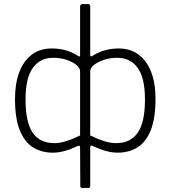

<svg xmlns="http://www.w3.org/2000/svg" viewBox="-20 -762 841 947"><path d="M384 165Q376 165 376 155L375 -35Q375 -48 361 -41Q330 -26 299.5 -17.5Q269 -9 240 -9Q186 -9 144 -34.5Q102 -60 78 -118.5Q54 -177 54 -275Q54 -351 75.5 -407Q97 -463 137.5 -493Q178 -523 236 -523Q269 -523 300.5 -515Q332 -507 364 -487Q375 -478 375 -490V-729Q375 -742 388 -742H415Q425 -742 425 -730V-490Q425 -485 429 -484Q433 -483 437 -487Q469 -507 501 -515Q533 -523 565 -523Q622 -523 663 -493Q704 -463 725.5 -407Q747 -351 747 -275Q747 -177 723 -118.5Q699 -60 657 -34.5Q615 -9 561 -9Q532 -9 501.5 -17.5Q471 -26 440 -41Q433 -45 429 -44Q425 -43 425 -35V154Q425 165 416 165ZM248 -56Q275 -56 307 -66Q339 -76 375 -94V-411Q375 -426 357.5 -441Q340 -456 309.5 -466.5Q279 -477 242 -477Q178 -477 142 -427.5Q106 -378 106 -271Q106 -158 141.5 -107Q177 -56 248 -56ZM553 -56Q623 -56 659 -107Q695 -158 695 -271Q695 -378 659 -427.5Q623 -477 558 -477Q522 -477 491.5 -466.5Q461 -456 443 -441Q425 -426 425 -411V-94Q462 -76 493.5 -66Q525 -56 553 -56Z"/></svg>

Font: Libre Franklin ExtraLight
Style: Regular
Weight: 250
Designer: Pablo Impallari, Rodrigo Fuenzalida, Nhung Nguyen
Foundry: Impallari Type
Version: Version 3.000